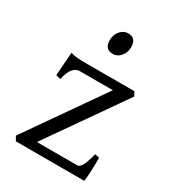

<svg xmlns="http://www.w3.org/2000/svg" viewBox="-163 -755 768 849"><g transform="rotate(30 221.0 -331.0)"><path d="M49.8 0 37.1 -22 308.1 -410.2H139.2Q120.6 -410.2 106 -394Q91.3 -377.9 82 -336.9L58.1 -342.8L66.9 -461.9Q86.4 -456.5 102.1 -455.3Q117.7 -454.1 152.8 -454.1H393.1L403.8 -433.1L131.8 -43.9H337.9Q350.1 -43.9 360.6 -63Q371.1 -82 381.8 -126L404.8 -121.1Q404.8 -87.4 403.3 -51.8Q401.9 -16.1 398.9 0ZM185.5 -595.7Q185.5 -613.8 193.1 -629.2Q200.7 -644.5 213.6 -653.3Q226.6 -662.1 241.7 -662.1Q283.2 -662.1 283.2 -615.7Q283.2 -587.9 266.8 -568.4Q250.5 -548.8 226.6 -548.8Q185.5 -548.8 185.5 -595.7Z"/></g></svg>

Font: David Libre
Style: Regular
Weight: 400
Version: Version 1.000